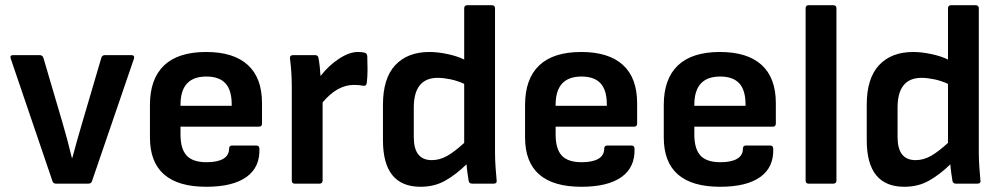

<svg xmlns="http://www.w3.org/2000/svg" viewBox="-20 -703 3831 735"><path d="M194 0Q184 0 181 -9L21 -479Q17 -492 30 -492H132Q142 -492 146 -482L219 -234Q229 -200 238 -166.5Q247 -133 255 -99H257Q266 -133 275.5 -166.5Q285 -200 295 -234L368 -482Q371 -492 382 -492H483Q496 -492 493 -479L332 -9Q329 0 318 0Z M770 12Q554 12 554 -177V-301Q554 -401 608 -452.5Q662 -504 769 -504Q874 -504 928.5 -454.5Q983 -405 983 -308V-230Q983 -218 971 -218H671V-188Q671 -133 694.5 -107.5Q718 -82 771 -82Q812 -82 834.5 -95Q857 -108 857 -134Q857 -146 869 -146H961Q972 -146 973 -135Q976 -63 923.5 -25.5Q871 12 770 12ZM671 -298H867V-303Q867 -358 843 -384Q819 -410 770 -410Q671 -410 671 -302Z M1108 0Q1097 0 1097 -12V-369Q1097 -427 1090 -479Q1089 -492 1102 -492H1186Q1197 -492 1199 -482Q1202 -467 1204 -448Q1206 -429 1207 -412Q1238 -452 1277.5 -478Q1317 -504 1350 -504Q1367 -504 1377 -501Q1385 -498 1386 -488Q1387 -464 1387 -436.5Q1387 -409 1384 -385Q1382 -372 1369 -375Q1354 -378 1335 -378Q1271 -378 1215 -311V-12Q1215 0 1203 0Z M1590 12Q1446 12 1446 -166V-302Q1446 -403 1493 -453.5Q1540 -504 1624 -504Q1656 -504 1693.5 -496Q1731 -488 1757 -475V-671Q1757 -683 1769 -683H1863Q1875 -683 1875 -671V-119Q1875 -94 1877 -63.5Q1879 -33 1881 -15Q1884 0 1870 0H1787Q1776 0 1774 -11Q1772 -24 1769.5 -41Q1767 -58 1766 -74Q1726 -35 1684.5 -11.5Q1643 12 1590 12ZM1564 -178Q1564 -90 1633 -90Q1663 -90 1691.5 -106Q1720 -122 1757 -156V-382Q1731 -394 1704 -399.5Q1677 -405 1656 -405Q1564 -405 1564 -291Z M2206 12Q1990 12 1990 -177V-301Q1990 -401 2044 -452.5Q2098 -504 2205 -504Q2310 -504 2364.5 -454.5Q2419 -405 2419 -308V-230Q2419 -218 2407 -218H2107V-188Q2107 -133 2130.5 -107.5Q2154 -82 2207 -82Q2248 -82 2270.5 -95Q2293 -108 2293 -134Q2293 -146 2305 -146H2397Q2408 -146 2409 -135Q2412 -63 2359.5 -25.5Q2307 12 2206 12ZM2107 -298H2303V-303Q2303 -358 2279 -384Q2255 -410 2206 -410Q2107 -410 2107 -302Z M2737 12Q2521 12 2521 -177V-301Q2521 -401 2575 -452.5Q2629 -504 2736 -504Q2841 -504 2895.5 -454.5Q2950 -405 2950 -308V-230Q2950 -218 2938 -218H2638V-188Q2638 -133 2661.5 -107.5Q2685 -82 2738 -82Q2779 -82 2801.5 -95Q2824 -108 2824 -134Q2824 -146 2836 -146H2928Q2939 -146 2940 -135Q2943 -63 2890.5 -25.5Q2838 12 2737 12ZM2638 -298H2834V-303Q2834 -358 2810 -384Q2786 -410 2737 -410Q2638 -410 2638 -302Z M3075 0Q3064 0 3064 -12V-671Q3064 -683 3075 -683H3170Q3182 -683 3182 -671V-12Q3182 0 3170 0Z M3442 12Q3298 12 3298 -166V-302Q3298 -403 3345 -453.5Q3392 -504 3476 -504Q3508 -504 3545.5 -496Q3583 -488 3609 -475V-671Q3609 -683 3621 -683H3715Q3727 -683 3727 -671V-119Q3727 -94 3729 -63.5Q3731 -33 3733 -15Q3736 0 3722 0H3639Q3628 0 3626 -11Q3624 -24 3621.5 -41Q3619 -58 3618 -74Q3578 -35 3536.5 -11.5Q3495 12 3442 12ZM3416 -178Q3416 -90 3485 -90Q3515 -90 3543.5 -106Q3572 -122 3609 -156V-382Q3583 -394 3556 -399.5Q3529 -405 3508 -405Q3416 -405 3416 -291Z"/></svg>

Font: Sofia Sans
Style: Bold
Weight: 700
Designer: Botio Nikoltchev, Ani Petrova
Foundry: lettersoup
Version: Version 4.100; ttfautohint (v1.8.4.7-5d5b)